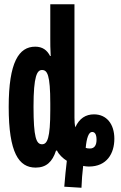

<svg xmlns="http://www.w3.org/2000/svg" viewBox="-20 -780 570 905"><path d="M283 100 364 105C365 73 368 35 372 2C379 4 392 5 399 5C484 5 519 -57 519 -126C519 -196 482 -241 423 -241C384 -241 354 -222 335 -180C332 -194 331 -208 331 -225V-760H217V-600C217 -571 217 -555 219 -516H216C202 -544 180 -560 146 -560C69 -560 21 -487 21 -276C21 -59 69 10 148 10C198 10 227 -17 244 -70H249C256 -53 277 -33 295 -22C291 15 286 56 283 100ZM178 -100C151 -100 138 -132 138 -277C138 -423 155 -450 178 -450C203 -450 217 -428 217 -292V-261C217 -128 203 -100 178 -100ZM404 -80C396 -80 388 -81 384 -83C388 -129 398 -158 414 -158C426 -158 435 -149 435 -121C435 -94 424 -80 404 -80Z"/></svg>

Font: Noto Sans Mono Condensed ExtraBold
Style: Regular
Weight: 800
Width: 3
Designer: Monotype Design Team
Foundry: Monotype Imaging Inc.
Version: Version 2.014